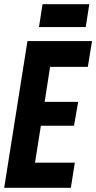

<svg xmlns="http://www.w3.org/2000/svg" viewBox="-29 -896 459 916"><path d="M-9 0 102 -700H410L390 -577H210L184 -410H344L324 -296H166L138 -120H328L309 0ZM157 -767 174 -876H397L380 -767Z"/></svg>

Font: Georama Condensed
Style: Bold Italic
Weight: 700
Width: 3
Italic angle: -9°
Designer: Jean-Baptiste Levee
Foundry: Production Type
Version: Version 1.000